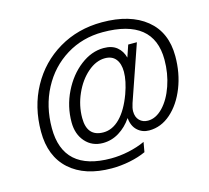

<svg xmlns="http://www.w3.org/2000/svg" viewBox="-103 -831 1046 962"><g transform="rotate(-15 419.5 -350.0)"><path d="M67 -259Q67 -387 123 -489.5Q179 -592 278.5 -651Q378 -710 503 -710Q649 -710 732 -642.5Q815 -575 815 -451Q815 -363 785.5 -288.5Q756 -214 705.5 -169.5Q655 -125 593 -125Q558 -125 533 -147.5Q508 -170 504 -212H503Q476 -172 437 -148Q398 -124 353 -124Q297 -124 262 -163.5Q227 -203 227 -265Q227 -347 263 -420.5Q299 -494 357 -538.5Q415 -583 478 -583Q521 -583 546.5 -562Q572 -541 581 -506L602 -568H647L547 -279Q539 -255 539 -238Q539 -208 556 -191Q573 -174 600 -174Q641 -174 677.5 -212Q714 -250 736 -313.5Q758 -377 758 -448Q758 -661 494 -661Q389 -661 304.5 -609Q220 -557 172 -466Q124 -375 124 -262Q124 -39 372 -39Q417 -39 464 -49Q511 -59 550 -77L541 -26Q504 -9 457 0.5Q410 10 363 10Q224 10 145.5 -60.5Q67 -131 67 -259ZM523 -331Q546 -395 546 -442Q546 -484 527 -508Q508 -532 471 -532Q425 -532 381.5 -494.5Q338 -457 311 -396.5Q284 -336 284 -272Q284 -175 369 -175Q416 -175 455.5 -215Q495 -255 523 -331Z"/></g></svg>

Font: Niramit ExtraLight
Style: Italic
Weight: 200
Italic angle: -10°
Designer: Katatrad Aksorn Co.,Ltd.
Foundry: Cadson Demak Co.,Ltd.
Version: Version 1.000; ttfautohint (v1.6)